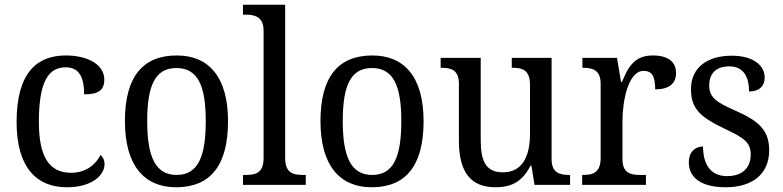

<svg xmlns="http://www.w3.org/2000/svg" viewBox="-20 -780 3304 810"><path d="M262 10C371 10 421 -43 421 -87C421 -105 414 -118 404 -126C383 -84 340 -51 280 -51C184 -51 144 -124 144 -266C144 -445 189 -496 258 -496C319 -496 335 -445 335 -382C393 -382 420 -398 420 -444C420 -512 343 -546 258 -546C140 -546 50 -479 50 -265C50 -69 138 10 262 10Z M723 10C867 10 942 -81 942 -269C942 -456 860 -546 726 -546C582 -546 507 -456 507 -269C507 -81 589 10 723 10ZM725 -42C635 -42 601 -120 601 -269C601 -418 634 -493 724 -493C815 -493 848 -418 848 -269C848 -120 816 -42 725 -42Z M1005 0H1270V-42H1258C1215 -42 1183 -51 1183 -114V-760H1005V-718H1017C1056 -718 1092 -709 1092 -650V-114C1092 -51 1060 -42 1017 -42H1005Z M1548 10C1692 10 1767 -81 1767 -269C1767 -456 1685 -546 1551 -546C1407 -546 1332 -456 1332 -269C1332 -81 1414 10 1548 10ZM1550 -42C1460 -42 1426 -120 1426 -269C1426 -418 1459 -493 1549 -493C1640 -493 1673 -418 1673 -269C1673 -120 1641 -42 1550 -42Z M2070 10C2131 10 2181 -8 2218 -81H2222L2235 0H2385V-42H2382C2342 -42 2307 -50 2307 -109V-536H2139V-494H2142C2183 -494 2216 -485 2216 -422V-216C2216 -118 2182 -53 2102 -53C2029 -53 2008 -101 2008 -190V-536H1839V-494H1842C1883 -494 1916 -485 1916 -427V-186C1916 -49 1970 10 2070 10Z M2436 0H2705V-42H2680C2640 -42 2606 -50 2606 -109V-270C2606 -353 2630 -481 2695 -481C2731 -481 2744 -458 2744 -403C2807 -403 2832 -431 2832 -472C2832 -518 2800 -546 2734 -546C2655 -546 2629 -495 2604 -434H2600L2583 -536H2437V-494H2440C2480 -494 2514 -485 2514 -426V-114C2514 -51 2481 -42 2439 -42H2436Z M3042 10C3153 10 3225 -45 3225 -146C3225 -230 3182 -269 3085 -312C3003 -348 2972 -368 2972 -420C2972 -467 2998 -500 3057 -500C3112 -500 3140 -462 3140 -394C3183 -394 3206 -417 3206 -453C3206 -503 3159 -545 3067 -545C2964 -545 2895 -495 2895 -404C2895 -318 2939 -284 3037 -237C3123 -197 3147 -177 3147 -128C3147 -72 3112 -37 3047 -37C2974 -37 2946 -92 2946 -162C2920 -162 2886 -146 2886 -95C2886 -25 2946 10 3042 10Z"/></svg>

Font: Noto Serif Devanagari SemiCondensed
Style: Regular
Weight: 400
Width: 4
Designer: Universal Thirst, Indian Type Foundry and the Monotype Design Team
Foundry: Monotype Imaging Inc.
Version: Version 2.004